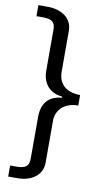

<svg xmlns="http://www.w3.org/2000/svg" viewBox="-97 -768 529 975"><g transform="rotate(10 167.0 -281.0)"><path d="M194 -622C194 -685 140 -723 67 -723H19V-666H54C104 -666 116 -647 116 -614V-401C117 -326 164 -292 214 -287C222 -286 223 -281 214 -280C165 -276 117 -247 116 -166V50C116 87 102 104 53 104H19V161H65C143 161 194 121 194 58V-160C194 -207 230 -256 307 -256V-310C229 -311 194 -352 194 -411Z"/></g></svg>

Font: United Sans
Style: Regular
Weight: 400
Designer: Pablo Impallari, Rodrigo Fuenzalida (Modified by Dan O. Williams)
Version: Version 1.000;PS 001.000;hotconv 1.0.88;makeotf.lib2.5.64775